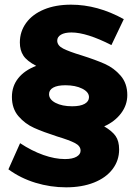

<svg xmlns="http://www.w3.org/2000/svg" viewBox="-20 -714 589 822"><path d="M286 -575Q257 -575 241 -565.5Q225 -556 225 -540Q225 -519 250.5 -506Q276 -493 329 -477Q389 -458 428.5 -440.5Q468 -423 496.5 -390Q525 -357 525 -307Q525 -264 498 -228.5Q471 -193 426 -173Q460 -153 475 -131.5Q490 -110 490 -74Q490 -27 462 10Q434 47 382.5 67.5Q331 88 263 88Q196 88 132 68.5Q68 49 16 11L66 -101Q116 -68 165.5 -50.5Q215 -33 258 -33Q290 -33 307.5 -43Q325 -53 325 -69Q325 -89 301 -101.5Q277 -114 224 -130Q165 -149 126 -166.5Q87 -184 59 -216.5Q31 -249 31 -299Q31 -345 58 -379Q85 -413 135 -432Q95 -453 80 -476Q65 -499 65 -532Q65 -579 92 -616Q119 -653 168.5 -673.5Q218 -694 284 -694Q398 -694 510 -632L457 -521Q351 -575 286 -575ZM190 -311Q190 -288 218 -273.5Q246 -259 289 -259Q324 -259 342.5 -269.5Q361 -280 361 -298Q361 -320 332 -334.5Q303 -349 260 -349Q226 -349 208 -339Q190 -329 190 -311Z"/></svg>

Font: Montserrat arm2
Style: Bold
Weight: 700
Designer: Julieta Ulanovsky
Foundry: Julieta Ulanovsky
Version: Version 6.000